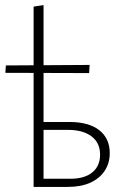

<svg xmlns="http://www.w3.org/2000/svg" viewBox="-20 -734 494 754"><path d="M112 0V-708L151 -714V-32H256Q312 -32 342.5 -57Q373 -82 373 -127Q373 -173 339.5 -198.5Q306 -224 246 -224H140V-255H253Q290 -255 319.5 -247Q349 -239 369.5 -223Q390 -207 400.5 -184.5Q411 -162 411 -133Q411 -93 391 -63Q371 -33 334.5 -16.5Q298 0 246 0ZM330 -447 1 -448 3 -477 332 -479Z"/></svg>

Font: Ysabeau Office ExtraLight
Style: Regular
Weight: 250
Designer: Christian Thalmann (Catharsis Fonts)
Version: Version 2.001;gftools[0.9.30]; featfreeze: tnum,lnum,ss02